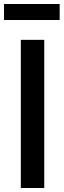

<svg xmlns="http://www.w3.org/2000/svg" viewBox="-39 -939 318 959"><path d="M65 -740H182V0H65ZM-19 -919H259V-839H-19Z"/></svg>

Font: Encode Sans Compressed
Style: SemiBold
Weight: 600
Designer: Pablo Impallari, Andres Torresi
Foundry: Pablo Impallari, Andres Torresi
Version: Version 1.000; ttfautohint (v1.00) -l 8 -r 50 -G 200 -x 14 -